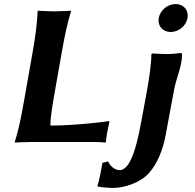

<svg xmlns="http://www.w3.org/2000/svg" viewBox="-20 -701 965 948"><path d="M244 -210 285.4 -445C298.7 -520 313.4 -592 330.7 -645L330.2 -648C330.2 -648 281.7 -645 246.7 -645C212.7 -645 168.2 -648 168.2 -648L165.7 -645C163.7 -588 154.7 -520 141.4 -445L98.2 -200C85 -125 70.5 -54 53 0L53.4 3C53.4 3 103 0 137 0H441C462 0 484.8 1 500.4 3L503 0C504.4 -14 506.6 -32 508.4 -42C510.1 -52 518 -91 520.4 -99L519.1 -103C519.1 -103 363.3 -81 229.3 -81C229 -83.1 228.9 -85.6 228.9 -88.6C228.9 -119.7 241.3 -194.5 244 -210ZM763.9 -612C763.2 -607.9 762.8 -603.9 762.8 -600.1C762.8 -567.7 787 -543 822.7 -543C862.7 -543 899.2 -574 905.9 -612C906.6 -616.1 907 -620.1 907 -623.9C907 -656.3 882.8 -681 847.1 -681C807.1 -681 770.6 -650 763.9 -612ZM703.3 -240 681.3 -121C662 -16.5 632.6 139 570.5 139C543.5 139 520.9 114 514 96L485.8 103C480 136 469.1 198 460.9 216L461.4 219C467.7 223 519.9 227 537.9 227C595.9 227 674.8 199.8 716 153C757.3 106 784.4 39 798 -34L838.2 -251C851.5 -322.7 878.9 -372.5 878.9 -432.2C878.9 -436.9 876.4 -439 871.4 -439C857.1 -437.4 829.5 -434 801.5 -434C775.5 -434 749.4 -436.5 731 -437L727.3 -433C727.7 -390 717.2 -315.5 703.3 -240Z"/></svg>

Font: Linux Biolinum O 
Style: Bold Italic
Weight: 700
Designer: Philipp H. Poll
Foundry: Philipp H. Poll
Version: Version 1.3.2